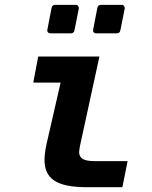

<svg xmlns="http://www.w3.org/2000/svg" viewBox="-20 -785 642 809"><path d="M192.9 -644.5H278.3C287.1 -644.5 292.5 -648.9 293.9 -657.7L312 -748.5C312.5 -750 312.5 -751.5 312 -752.9C309.6 -759.8 308.1 -764.6 299.3 -764.6H212.9C204.1 -764.6 198.7 -760.3 197.3 -751.5L179.7 -660.6C177.7 -650.9 183.1 -644.5 192.9 -644.5ZM385.7 -644.5H471.7C480.5 -644.5 485.8 -648.9 487.3 -657.7L505.4 -748.5C505.9 -750 505.9 -751.5 505.4 -752.9C502.9 -759.8 501.5 -764.6 492.7 -764.6H405.8C397 -764.6 391.6 -760.3 390.1 -751.5L372.6 -660.6C370.6 -650.9 376 -644.5 385.7 -644.5ZM350.6 3.9H495.6L517.6 -106H381.8C356.4 -106 338.9 -108.9 328.6 -115.2C317.4 -122.1 313.5 -132.8 313.5 -144C313.5 -147.9 314 -151.4 314.9 -156.7C315.9 -162.1 314.5 -158.7 317.9 -174.3L398.9 -546.9H141.1L120.1 -437H235.4L176.8 -181.2C173.3 -167 171.4 -154.3 169.9 -142.6C168.5 -131.3 167.5 -122.6 167.5 -111.8C167.5 -74.2 178.7 -43.9 209 -23.9C236.8 -5.4 281.2 3.9 350.6 3.9Z"/></svg>

Font: Hack
Style: Bold Oblique
Weight: 700
Italic angle: -12°
Monospace: yes
Designer: Christopher Simpkins
Foundry: Christopher Simpkins
Version: Version 2.010